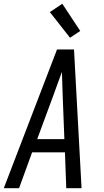

<svg xmlns="http://www.w3.org/2000/svg" viewBox="-32 -997 552 1017"><path d="M-12 0 270 -735H360L400 0H319L312 -190H138L69 0ZM309 -260 300 -490Q299 -522 298 -553.5Q297 -585 296 -616Q285 -585 273 -553.5Q261 -522 250 -490L165 -260ZM339 -797 232 -933 298 -977 393 -833Z"/></svg>

Font: Iosevka Web
Style: Italic
Weight: 400
Italic angle: -9°
Monospace: yes
Designer: Belleve Invis
Foundry: Belleve Invis
Version: Version 28.0.3; ttfautohint (v1.8.3)